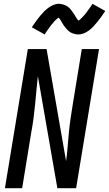

<svg xmlns="http://www.w3.org/2000/svg" viewBox="-20 -994 576 1014"><path d="M6 0 127 -735H226L329 -143Q334 -180 337 -217Q340 -254 343.5 -291.5Q347 -329 352.5 -366.5Q358 -404 364 -441L412 -735H503L382 0H283L180 -592Q176 -555 172.5 -518Q169 -481 165.5 -443.5Q162 -406 157 -368.5Q152 -331 145 -294L97 0ZM216 -812 148 -850Q160 -868 170.5 -882.5Q181 -897 191 -909Q201 -921 210.5 -931Q220 -941 233 -951Q246 -961 261 -967.5Q276 -974 291 -974Q296 -974 301 -973Q306 -972 310.5 -971Q315 -970 319 -968.5Q323 -967 327.5 -965Q332 -963 335.5 -960.5Q339 -958 342.5 -955Q346 -952 349 -949Q352 -946 355 -942Q358 -938 360.5 -934.5Q363 -931 365.5 -927.5Q368 -924 370.5 -920.5Q373 -917 375 -913.5Q377 -910 380 -905Q383 -900 385.5 -896.5Q388 -893 389.5 -890.5Q391 -888 395 -885Q398 -887 400.5 -889Q403 -891 406.5 -894.5Q410 -898 412 -900Q414 -902 416 -904Q418 -906 420 -908.5Q422 -911 424.5 -913.5Q427 -916 429.5 -919Q432 -922 434.5 -925.5Q437 -929 439.5 -932.5Q442 -936 444.5 -939.5Q447 -943 450.5 -947Q454 -951 456.5 -955.5Q459 -960 462.5 -964.5Q466 -969 468 -974L536 -936Q524 -918 513.5 -903.5Q503 -889 493 -877Q483 -865 473.5 -854.5Q464 -844 451 -834Q438 -824 423 -818Q408 -812 393 -812Q387 -812 381.5 -813Q376 -814 371 -815.5Q366 -817 361 -819Q356 -821 351.5 -823.5Q347 -826 343.5 -829.5Q340 -833 336.5 -836Q333 -839 329.5 -843.5Q326 -848 322.5 -852Q319 -856 316.5 -860Q314 -864 311.5 -868Q309 -872 306 -877Q303 -882 300 -887Q297 -892 295 -895Q293 -898 289 -901Q286 -899 283.5 -897Q281 -895 277.5 -891.5Q274 -888 271.5 -886Q269 -884 267.5 -882Q266 -880 264 -877.5Q262 -875 259.5 -872Q257 -869 254.5 -866.5Q252 -864 249.5 -860.5Q247 -857 244.5 -853.5Q242 -850 239.5 -846.5Q237 -843 233.5 -838.5Q230 -834 227.5 -830Q225 -826 221.5 -821.5Q218 -817 216 -812Z"/></svg>

Font: Iosevka Curly Medium
Style: Italic
Weight: 500
Italic angle: -9°
Monospace: yes
Designer: Belleve Invis
Foundry: Belleve Invis
Version: Version 22.1.2; ttfautohint (v1.8.4)